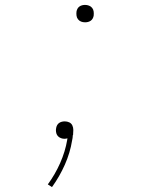

<svg xmlns="http://www.w3.org/2000/svg" viewBox="-20 -558 640 783"><path d="M327 -467Q318 -467 310.5 -470Q303 -473 298 -479.5Q293 -486 292 -494.5Q291 -503 292 -511Q293 -517 296 -522.5Q299 -528 304 -531.5Q309 -535 315 -536.5Q321 -538 327 -538Q335 -538 343 -535Q351 -532 356 -525.5Q361 -519 362 -510.5Q363 -502 362 -494Q361 -488 358 -482.5Q355 -477 350 -473.5Q345 -470 339 -468.5Q333 -467 327 -467ZM192 205 175 194Q205 153 225.5 106.5Q246 60 254 13Q254 11 254.5 9.5Q255 8 255 6Q252 7 249 7.5Q246 8 243 8Q236 8 229 5.5Q222 3 217 -2Q212 -7 210 -13.5Q208 -20 208 -28Q208 -30 208.5 -32Q209 -34 209 -36Q210 -42 213 -47.5Q216 -53 221 -56.5Q226 -60 232 -61.5Q238 -63 244 -63Q254 -63 262.5 -59Q271 -55 275 -46.5Q279 -38 279 -28Q279 -18 278 -8Q278 -8 278 -7.5Q278 -7 277 -7Q277 -1 276 4.5Q275 10 274 15Q266 65 244.5 113.5Q223 162 192 205Z"/></svg>

Font: Iosevka Slab Thin Extended
Style: Italic
Weight: 100
Width: 7
Italic angle: -9°
Monospace: yes
Designer: Belleve Invis
Foundry: Belleve Invis
Version: Version 11.1.0; ttfautohint (v1.8.3)